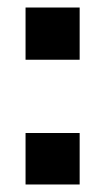

<svg xmlns="http://www.w3.org/2000/svg" viewBox="-20 -491 280 511"><path d="M48 -471H192V-332H48ZM48 -137H192V0H48Z"/></svg>

Font: Hanken Grotesk ExtraBold
Style: Regular
Weight: 800
Designer: Alfredo Marco Pradil
Foundry: Hanken Design Co.
Version: Version 3.014